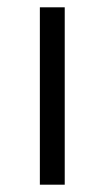

<svg xmlns="http://www.w3.org/2000/svg" viewBox="-20 -505 285 525"><path d="M89 -485H157V0H89Z"/></svg>

Font: Niramit Light
Style: Regular
Weight: 300
Designer: Katatrad Aksorn Co.,Ltd.
Foundry: Cadson Demak Co.,Ltd.
Version: Version 1.000; ttfautohint (v1.6)